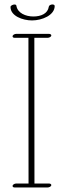

<svg xmlns="http://www.w3.org/2000/svg" viewBox="-20 -828 295 857"><path d="M224.1 -801.3C224.1 -805.2 220.2 -808.1 213.9 -808.1C205.6 -808.1 198.2 -803.2 197.8 -797.9C193.4 -767.6 163.6 -754.4 128.9 -754.4C94.2 -754.4 58.1 -770 53.2 -802.2C52.7 -806.3 49.1 -807.9 44.8 -807.9C37 -807.9 26.9 -802.8 26.9 -796.9C26.9 -756.8 81.1 -736.8 123 -736.8C168 -736.8 224.1 -760.3 224.1 -801.3ZM209 -2C209 -5.9 204.6 -8.8 198.7 -8.8H133.8L133.3 -659.2H192.4C199.2 -659.2 209 -663.6 209 -669.9C209 -673.8 204.6 -676.8 198.7 -676.8H52.2C45.4 -676.8 36.1 -672.4 36.1 -665.5C36.1 -661.6 40 -659.2 45.9 -659.2H106.9L107.4 -8.8H52.2C45.4 -8.8 36.1 -4.4 36.1 2.4C36.1 6.3 40 8.8 45.9 8.8H192.4C199.2 8.8 209 4.4 209 -2Z"/></svg>

Font: WireWyrm
Style: Light
Weight: 200
Version: Version 001.000